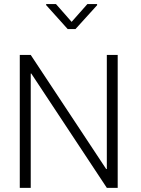

<svg xmlns="http://www.w3.org/2000/svg" viewBox="-20 -904 679 924"><path d="M546.4 -639.6V0H494.1L130.4 -550.3L127.9 -549.8V0H75.2V-639.6H127.9L491.2 -90.3L494.1 -90.8V-639.6ZM447.3 -884.3V-878.9L343.3 -764.2H305.7L202.1 -879.4V-884.3H249.5L324.7 -798.8L400.4 -884.3Z"/></svg>

Font: Yantramanav Light
Style: Regular
Weight: 300
Version: Version 1.001;PS 1.0;hotconv 1.0.72;makeotf.lib2.5.5900; ttf